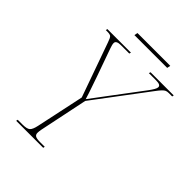

<svg xmlns="http://www.w3.org/2000/svg" viewBox="-228 -938 1060 1060"><g transform="rotate(45 301.5 -408.0)"><path d="M87 0 89 -10H127Q161 -10 173 -21Q185 -32 192 -65L252 -347L139 -665Q130 -692 122.5 -698Q115 -704 95 -704H83L85 -714H269L266 -704H201Q164 -704 164 -684Q164 -678 166 -669.5Q168 -661 172 -650L230 -487Q236 -469 245 -443.5Q254 -418 262 -394Q270 -370 274 -356Q286 -373 303 -394.5Q320 -416 343 -448L485 -637Q496 -652 503.5 -665Q511 -678 511 -686Q511 -695 502.5 -699.5Q494 -704 474 -704H419L422 -714H603L601 -704H575Q562 -704 554 -700.5Q546 -697 536 -686.5Q526 -676 509 -653L279 -347L220 -63Q217 -47 217 -36Q217 -22 227 -16Q237 -10 263 -10H300L298 0ZM214 -796 218 -816H474L470 -796Z"/></g></svg>

Font: Noto Serif Display SemiCondensed Thin
Style: Italic
Weight: 100
Width: 4
Italic angle: -12°
Designer: Monotype Design Team
Foundry: Monotype Imaging Inc.
Version: Version 2.009